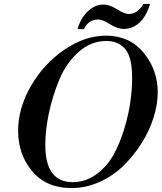

<svg xmlns="http://www.w3.org/2000/svg" viewBox="-20 -944 821 975"><path d="M343 11Q215 11 143.5 -74.5Q72 -160 72 -280Q72 -395 137.5 -508Q203 -621 307.5 -692Q412 -763 518 -763Q638 -763 709.5 -676Q781 -589 781 -475Q781 -416 760.5 -349Q740 -282 700 -218.5Q660 -155 608 -103.5Q556 -52 486.5 -20.5Q417 11 343 11ZM520 -736Q442 -736 379 -680Q316 -624 281 -539Q246 -454 228 -368Q210 -282 210 -208Q210 -19 349 -19Q414 -19 468 -58Q522 -97 555 -155.5Q588 -214 610.5 -288Q633 -362 642 -427Q651 -492 651 -547Q651 -655 615.5 -695.5Q580 -736 520 -736ZM708 -924H742Q723 -861 688 -829Q653 -797 609 -797Q576 -797 538.5 -821Q501 -845 479 -845Q429 -845 406 -796H374Q389 -851 425.5 -886Q462 -921 506 -921Q536 -921 574 -897Q612 -873 634 -873Q679 -873 708 -924Z"/></svg>

Font: Libre Bodoni
Style: Italic
Weight: 400
Italic angle: -13°
Designer: Pablo Impallari, Rodrigo Fuenzalida
Foundry: Pablo Impallari, Rodrigo Fuenzalida
Version: Version 1.001